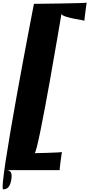

<svg xmlns="http://www.w3.org/2000/svg" viewBox="-87 -959 674 1449"><path d="M169 -930C169 -930 -103 470 -63 470C-23 470 -9 438 -2 398C5 358 1 325 -39 325H364C360 325 380 188 380 188C379 193 174 197 174 197C202 197 382 -886 377 -856C372 -826 579 -802 551 -802C547 -802 567 -939 567 -939C566 -934 169 -930 169 -930Z"/></svg>

Font: PlasticEraser
Style: It
Weight: 400
Foundry: Cannot Into Space Fonts
Version: Version 0.43